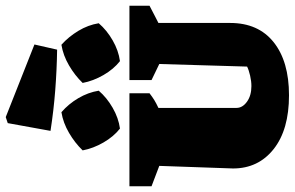

<svg xmlns="http://www.w3.org/2000/svg" viewBox="-201 -816 1027 669"><g transform="rotate(-90 312.5 -481.5)"><path d="M315 12Q195 12 127.5 -41.5Q60 -95 60 -183L69 -440L-2 -467V-544H322V-474Q309 -464 298.5 -457.5Q288 -451 271 -443V-171Q271 -150 292.5 -134.5Q314 -119 347 -119Q364 -119 383.5 -123.5Q403 -128 415 -134L424 -440L368 -467V-544H627V-474Q608 -464 588.5 -454Q569 -444 567 -443V-193Q567 -95 500 -41.5Q433 12 315 12ZM474 -796Q404 -797 333 -802.5Q262 -808 191 -819L218 -968L239 -975L492 -875ZM199 -577Q171 -599 150.5 -634.5Q130 -670 123 -707Q149 -734 184 -754.5Q219 -775 256 -781Q285 -756 305 -722Q325 -688 331 -651Q307 -623 271.5 -602.5Q236 -582 199 -577ZM434 -577Q406 -599 385.5 -634.5Q365 -670 358 -707Q384 -734 419 -754.5Q454 -775 491 -781Q519 -756 539.5 -722Q560 -688 566 -651Q542 -623 506.5 -602.5Q471 -582 434 -577Z"/></g></svg>

Font: Piazzolla SC Black
Style: Regular
Weight: 900
Designer: Juan Pablo del Peral
Foundry: Huerta Tipografica
Version: Version 1.330